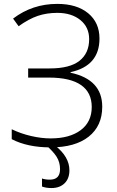

<svg xmlns="http://www.w3.org/2000/svg" viewBox="-20 -744 599 982"><path d="M40 -32.2V-83Q86.4 -60.5 139.2 -48.3Q191.9 -36.1 238.8 -36.1Q336.4 -36.1 392.8 -78.4Q449.2 -120.6 449.2 -196.8Q449.2 -271 394.3 -309.1Q339.4 -347.2 230 -347.2H124V-394H233.9Q337.4 -394 386.7 -433.1Q436 -472.2 436 -543.9Q436 -605 390.9 -641.6Q345.7 -678.2 272.9 -678.2Q218.8 -678.2 173.3 -662.8Q127.9 -647.5 75.2 -609.9L46.9 -648.9Q145.5 -724.1 272.9 -724.1Q373 -724.1 430.9 -676.3Q488.8 -628.4 488.8 -546.9Q488.8 -407.2 340.8 -375V-372.1Q502.9 -337.4 502.9 -198.2Q502.9 -100.1 433.8 -45.2Q364.7 9.8 238.8 9.8Q120.6 9.8 40 -32.2ZM194.8 168.9Q211.4 174.8 234.9 174.8Q287.1 174.8 287.1 121.1Q287.1 85.9 269.8 58.3Q252.4 30.8 216.8 0H261.2Q335 57.6 335 127Q335 169.4 310.1 193.6Q285.2 217.8 243.2 217.8Q215.8 217.8 194.8 210Z"/></svg>

Font: Open Sans Light
Style: Regular
Weight: 300
Foundry: Ascender Corporation
Version: Version 1.10